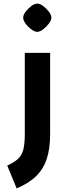

<svg xmlns="http://www.w3.org/2000/svg" viewBox="-20 -762 374 1061"><path d="M72 279 20 153Q59 135 80 115.5Q101 96 109 64Q117 32 117 -21V-470H257V-21Q257 59 238.5 115.5Q220 172 179.5 211.5Q139 251 72 279ZM186 -586Q172 -586 153.5 -599.5Q135 -613 121.5 -631.5Q108 -650 108 -664Q108 -679 121.5 -697Q135 -715 153 -728.5Q171 -742 186 -742Q201 -742 219 -728.5Q237 -715 250.5 -697Q264 -679 264 -664Q264 -650 250 -631.5Q236 -613 218 -599.5Q200 -586 186 -586Z"/></svg>

Font: Changa
Style: Bold
Weight: 700
Designer: Eduardo Rodriguez Tunni
Foundry: Eduardo Rodriguez Tunni
Version: Version 3.002; ttfautohint (v1.8.2)